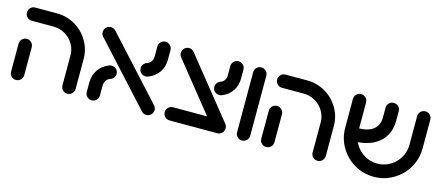

<svg xmlns="http://www.w3.org/2000/svg" viewBox="-43 -927 3078 1340"><g transform="rotate(15 1496.5 -256.5)"><path d="M40 -42.6V-244.8Q40 -264.4 53.9 -278.3Q67.8 -292.2 87.4 -292.2Q100.4 -292.2 111.3 -285.9Q122.2 -279.6 128.7 -268.7Q135.2 -257.8 135.2 -244.8V-42.6Q135.2 -29.6 128.7 -18.7Q122.2 -7.8 111.3 -1.5Q100.4 4.8 87.4 4.8Q67.8 4.8 53.9 -9.1Q40 -23 40 -42.6ZM458.5 4.8Q438.9 4.8 425 -9.1Q411.1 -23 411.1 -42.6V-259.3Q411.1 -303.7 388.7 -341.5Q366.3 -379.3 328 -401.3Q289.6 -423.3 244.8 -423.3H87.4Q67.8 -423.3 53.9 -437.2Q40 -451.1 40 -471.1Q40 -490.7 53.9 -504.6Q67.8 -518.5 87.4 -518.5H244.8Q315.6 -518.5 375.6 -483.5Q435.6 -448.5 470.9 -388.9Q506.3 -329.3 506.3 -259.3V-42.6Q506.3 -29.6 499.8 -18.7Q493.3 -7.8 482.4 -1.5Q471.5 4.8 458.5 4.8Z M994.8 -10 598.9 -443.3Q592.6 -449.6 589.3 -458.1Q585.9 -466.7 585.9 -475.9Q585.9 -495.6 599.8 -509.4Q613.7 -523.3 633.3 -523.3Q643.3 -523.3 652.4 -519.4Q661.5 -515.6 667.8 -508.5L1063.7 -75.2Q1077 -61.1 1077 -42.6Q1077 -29.6 1070.6 -18.7Q1064.1 -7.8 1053.1 -1.3Q1042.2 5.2 1029.3 5.2Q1019.3 5.2 1010.4 1.1Q1001.5 -3 994.8 -10ZM587 -42.2V-110Q587 -163 613.7 -202.2Q640.4 -241.5 685.9 -260Q695.9 -264.8 707.4 -264.8Q720 -264.8 730.9 -259.1Q741.9 -253.3 748.7 -242.8Q755.6 -232.2 755.6 -218.1Q755.6 -203 746.9 -190.7Q738.1 -178.5 724.4 -173.3Q704.1 -167.4 693.1 -151.3Q682.2 -135.2 682.2 -110V-42.2Q682.2 -29.3 675.7 -18.3Q669.3 -7.4 658.3 -1.1Q647.4 5.2 634.4 5.2Q614.8 5.2 600.9 -8.7Q587 -22.6 587 -42.2ZM955.2 -253.7Q942.6 -253.7 931.7 -259.4Q920.7 -265.2 913.9 -275.7Q907 -286.3 907 -300.4Q907 -315.9 915.7 -328Q924.4 -340 938.5 -345.2Q958.9 -351.1 969.8 -367.4Q980.7 -383.7 980.7 -408.5V-476.3Q980.7 -495.9 994.6 -509.8Q1008.5 -523.7 1028.1 -523.7Q1041.1 -523.7 1052 -517.4Q1063 -511.1 1069.4 -500.2Q1075.9 -489.3 1075.9 -476.3V-408.5Q1075.9 -355.2 1049.3 -316.1Q1022.6 -277 976.7 -258.5Q966.7 -253.7 955.2 -253.7Z M1150.4 -475.6Q1150.4 -488.1 1156.5 -499.3Q1162.6 -510.4 1173.5 -517Q1184.4 -523.7 1198.1 -523.7Q1208.9 -523.7 1218.3 -518.9Q1227.8 -514.1 1234.4 -505.9L1578.5 -77.8H1456.3L1161.1 -445.9Q1150.4 -459.3 1150.4 -475.6ZM1148.5 -47.8Q1148.5 -60.7 1155 -71.7Q1161.5 -82.6 1172.4 -88.9Q1183.3 -95.2 1196.3 -95.2H1541.5Q1561.1 -95.2 1575 -81.3Q1588.9 -67.4 1588.9 -47.8Q1588.9 -27.8 1575 -13.9Q1561.1 0 1541.5 0H1196.3Q1183.3 0 1172.4 -6.3Q1161.5 -12.6 1155 -23.7Q1148.5 -34.8 1148.5 -47.8ZM1485.6 -261.1Q1473 -261.1 1462 -266.9Q1451.1 -272.6 1444.3 -283.1Q1437.4 -293.7 1437.4 -307.8Q1437.4 -323 1446.1 -335.2Q1454.8 -347.4 1468.5 -352.2Q1487.4 -358.1 1497.6 -373.5Q1507.8 -388.9 1507.8 -412.6V-476.3Q1507.8 -495.9 1521.7 -509.8Q1535.6 -523.7 1555.2 -523.7Q1568.1 -523.7 1579.1 -517.4Q1590 -511.1 1596.5 -500.2Q1603 -489.3 1603 -476.3V-412.6Q1603 -361.1 1577.4 -323Q1551.9 -284.8 1508.1 -266.3Q1497 -261.1 1485.6 -261.1Z M1673 -42.6V-476.3Q1673 -495.9 1686.9 -509.8Q1700.7 -523.7 1720.4 -523.7Q1733.3 -523.7 1744.3 -517.4Q1755.2 -511.1 1761.7 -500.2Q1768.1 -489.3 1768.1 -476.3V-42.6Q1768.1 -29.6 1761.7 -18.7Q1755.2 -7.8 1744.3 -1.5Q1733.3 4.8 1720.4 4.8Q1700.7 4.8 1686.9 -9.1Q1673 -23 1673 -42.6Z M1847.8 -42.6V-244.8Q1847.8 -264.4 1861.7 -278.3Q1875.6 -292.2 1895.2 -292.2Q1908.1 -292.2 1919.1 -285.9Q1930 -279.6 1936.5 -268.7Q1943 -257.8 1943 -244.8V-42.6Q1943 -29.6 1936.5 -18.7Q1930 -7.8 1919.1 -1.5Q1908.1 4.8 1895.2 4.8Q1875.6 4.8 1861.7 -9.1Q1847.8 -23 1847.8 -42.6ZM2266.3 4.8Q2246.7 4.8 2232.8 -9.1Q2218.9 -23 2218.9 -42.6V-259.3Q2218.9 -303.7 2196.5 -341.5Q2174.1 -379.3 2135.7 -401.3Q2097.4 -423.3 2052.6 -423.3H1895.2Q1875.6 -423.3 1861.7 -437.2Q1847.8 -451.1 1847.8 -471.1Q1847.8 -490.7 1861.7 -504.6Q1875.6 -518.5 1895.2 -518.5H2052.6Q2123.3 -518.5 2183.3 -483.5Q2243.3 -448.5 2278.7 -388.9Q2314.1 -329.3 2314.1 -259.3V-42.6Q2314.1 -29.6 2307.6 -18.7Q2301.1 -7.8 2290.2 -1.5Q2279.3 4.8 2266.3 4.8Z M2393.7 -269.3V-476.3Q2393.7 -495.9 2407.6 -509.8Q2421.5 -523.7 2441.1 -523.7Q2454.1 -523.7 2465 -517.4Q2475.9 -511.1 2482.4 -500.2Q2488.9 -489.3 2488.9 -476.3V-269.3Q2488.9 -218.9 2513.7 -176.5Q2538.5 -134.1 2580.9 -109.1Q2623.3 -84.1 2673.7 -84.1Q2723.7 -84.1 2765.9 -109.1Q2808.1 -134.1 2833 -176.5Q2857.8 -218.9 2857.8 -269.3V-476.3Q2857.8 -489.3 2864.3 -500.2Q2870.7 -511.1 2881.7 -517.4Q2892.6 -523.7 2905.6 -523.7Q2925.2 -523.7 2939.1 -509.8Q2953 -495.9 2953 -476.3V-269.3Q2953 -193 2915.4 -128.7Q2877.8 -64.4 2813.7 -26.7Q2749.6 11.1 2673.7 11.1Q2597.4 11.1 2533.1 -26.7Q2468.9 -64.4 2431.3 -128.7Q2393.7 -193 2393.7 -269.3ZM2629.6 -405.2V-476.3Q2629.6 -495.9 2643.5 -509.8Q2657.4 -523.7 2677.4 -523.7Q2697 -523.7 2710.9 -509.8Q2724.8 -495.9 2724.8 -476.3V-405.2Q2724.8 -341.9 2695 -293.7Q2665.2 -245.6 2609.6 -219.3Q2554.1 -193 2478.9 -193V-288.1Q2552.6 -288.1 2591.1 -318.5Q2629.6 -348.9 2629.6 -405.2Z"/></g></svg>

Font: 26F Galaxy Hebrew Extra Bold
Style: Regular
Weight: 800
Designer: C₂₉H₂₅N₃O₅
Version: Version 1.000